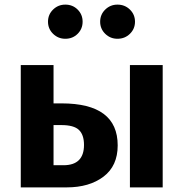

<svg xmlns="http://www.w3.org/2000/svg" viewBox="-20 -812 795 832"><path d="M212 -96H255Q344 -96 344 -184Q344 -228 322 -249Q300 -270 246 -270H212ZM685 -530V0H543V-530ZM212 -364H247Q490 -364 490 -182Q490 -93 428.5 -46.5Q367 0 269 0H70V-530H212ZM489 -644Q458 -644 436 -665.5Q414 -687 414 -718Q414 -749 436 -770.5Q458 -792 489 -792Q521 -792 543 -770.5Q565 -749 565 -718Q565 -687 543 -665.5Q521 -644 489 -644ZM263 -644Q232 -644 210 -665.5Q188 -687 188 -718Q188 -749 210 -770.5Q232 -792 263 -792Q295 -792 316.5 -770.5Q338 -749 338 -718Q338 -687 316.5 -665.5Q295 -644 263 -644Z"/></svg>

Font: FiraSans
Style: Regular
Weight: 600
Designer: Carrois Corporate & Edenspiekermann AG
Foundry: Carrois Corporate GbR & Edenspiekermann AG
Version: Version 3.106;PS 003.106;hotconv 1.0.70;makeotf.lib2.5.58329